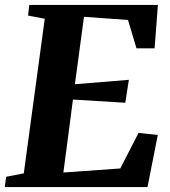

<svg xmlns="http://www.w3.org/2000/svg" viewBox="-30 -763 694 783"><path d="M-10.5 0 -5 -42 67 -56 152.5 -686.5 84.5 -699.5 89.5 -743H614L600.5 -566H526.5L492 -681.5L312.5 -694.5L275.5 -419.5L495.5 -437.5L481 -344L267.5 -357L228.5 -59.5L460.5 -76L535 -221L613.5 -212.5L571.5 0Z"/></svg>

Font: Merriweather 48pt ExtraBold
Style: Italic
Weight: 800
Italic angle: -7.8°
Version: Version 2.101